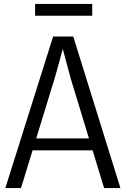

<svg xmlns="http://www.w3.org/2000/svg" viewBox="-20 -953 638 973"><path d="M7.1 0 249.2 -768H351.2L590.2 0H507.5L339.8 -550.2Q335.2 -566.5 328.9 -590.4Q322.6 -614.3 315.6 -640Q308.6 -665.8 302.3 -689.4Q295.9 -713.1 291.4 -728.6H304.3Q299.8 -712.8 293.6 -689Q287.5 -665.2 280.3 -639.2Q273 -613.2 266.4 -589Q259.8 -564.8 254.5 -548.3L86.5 0ZM125.5 -191V-251.7H468.6V-191ZM447.4 -933.1V-873.1H157.9V-933.1Z"/></svg>

Font: Yaldevi ExtraLight
Style: Regular
Weight: 200
Designer: Sol Matas, Rajitha Manaperi, Kosala Senevirathne
Foundry: Mooniak
Version: Version 1.100